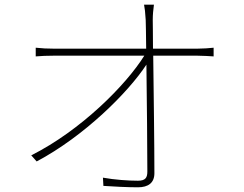

<svg xmlns="http://www.w3.org/2000/svg" viewBox="-20 -784 1040 817"><path d="M635 -764H593C596 -749 598 -732 600 -699C601 -683 601 -638 602 -577H206C179 -577 162 -578 132 -581V-544C160 -546 175 -547 206 -547H594C516 -422 324 -229 113 -123L136 -97C338 -204 526 -391 603 -509C605 -353 607 -147 607 -54C607 -28 599 -15 567 -15C526 -15 468 -19 418 -28L420 7C462 10 525 13 567 13C611 13 637 -6 637 -47C637 -163 634 -392 632 -547H821C843 -547 873 -545 889 -544V-581C873 -579 842 -577 822 -577H631C631 -638 630 -683 630 -699C630 -722 632 -741 635 -764Z"/></svg>

Font: Source Han Sans JP ExtraLight
Style: Regular
Weight: 250
Designer: Ryoko NISHIZUKA 西塚涼子 (kana, bopomofo & ideographs); Paul D. Hunt (Latin, Greek & Cyrillic); Sandoll Communications 산돌커뮤니
Foundry: Adobe
Version: Version 2.001;hotconv 1.0.107;makeotfexe 2.5.65593